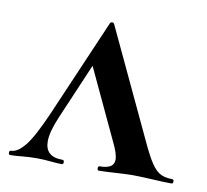

<svg xmlns="http://www.w3.org/2000/svg" viewBox="-63 -465 566 524"><g transform="rotate(10 220.0 -202.5)"><path d="M-3 -12Q15 -12 35.5 -37.5Q56 -63 86 -132L202 -401Q204 -405 208 -405Q212 -405 214 -401L338 -137Q364 -80 378 -55.5Q392 -31 406 -21.5Q420 -12 443 -12Q448 -12 448 -6Q448 0 443 0Q426 0 390 -2Q352 -4 335 -4Q320 -4 288 -2Q256 0 242 0Q238 0 238 -6Q238 -12 242 -12Q282 -12 282 -37Q282 -54 267 -84L170 -291L207 -352L109 -123Q91 -81 91 -55Q91 -12 139 -12Q144 -12 144 -6Q144 0 139 0Q128 0 108 -2Q88 -4 70 -4Q49 -4 29 -2Q11 0 -3 0Q-8 0 -8 -6Q-8 -12 -3 -12Z"/></g></svg>

Font: Cormorant Infant SemiBold
Style: Regular
Weight: 600
Designer: Christian Thalmann (Catharsis Fonts)
Foundry: Catharsis Fonts
Version: Version 4.000